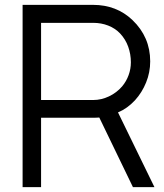

<svg xmlns="http://www.w3.org/2000/svg" viewBox="-20 -770 676 790"><path d="M527 0 388.5 -286.5Q383.5 -286 377.2 -285.8Q371 -285.5 362.5 -285.5H149V0H73V-750H362.5Q459.5 -750 525 -687.5Q598 -617.5 598 -517.5Q598 -472 581.2 -430.8Q564.5 -389.5 535.5 -357.5Q504 -323.5 465.5 -307.5L615.5 0ZM363.5 -358.5Q397 -358.5 428.5 -373.5Q460 -388.5 482.5 -414.5Q500 -435.5 509.2 -461Q518.5 -486.5 518.5 -513.5Q518.5 -547 507.5 -577.8Q496.5 -608.5 474 -632.5Q454 -653.5 425.2 -664.8Q396.5 -676 363.5 -676H149V-358.5Z"/></svg>

Font: Russisch Sans
Style: Regular
Weight: 400
Designer: Michael Sharanda (font) & Cristiano Sobral (main changes)
Foundry: Michael Sharanda
Version: Version 2.00;October 25, 2020;FontCreator 13.0.0.2681 64-bit